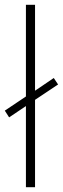

<svg xmlns="http://www.w3.org/2000/svg" viewBox="-23 -780 262 800"><path d="M85 0V-338L15 -291L-3 -319L85 -378V-760H123V-402L201 -455L219 -428L123 -364V0Z"/></svg>

Font: Noto Sans Tamil SemiCondensed ExtraLight
Style: Regular
Weight: 200
Width: 4
Designer: Jelle Bosma - Monotype Design Team
Foundry: Monotype Imaging Inc.
Version: Version 2.004; ttfautohint (v1.8.4.7-5d5b)